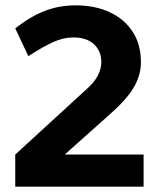

<svg xmlns="http://www.w3.org/2000/svg" viewBox="-20 -698 594 718"><path d="M37 0V-120L302 -363Q332 -389 345.5 -415Q359 -441 359 -465Q359 -494 346 -515Q333 -536 310 -547Q287 -558 255 -558Q217 -558 178.5 -540.5Q140 -523 86 -488L37 -592Q93 -636 147 -657Q201 -678 263 -678Q335 -678 390 -652.5Q445 -627 476 -579.5Q507 -532 507 -465Q507 -416 479.5 -370Q452 -324 389 -269L222 -120H517V0Z"/></svg>

Font: Gantari
Style: Bold
Weight: 700
Designer: Anugrah Pasau
Foundry: Lafontype
Version: Version 1.000; ttfautohint (v1.6)